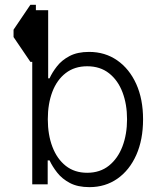

<svg xmlns="http://www.w3.org/2000/svg" viewBox="-20 -770 643 802"><path d="M106.9 -750H129.9V-727.5H181.2V-442.9H187Q198.2 -467.8 218.3 -493.4Q238.3 -519 271 -536.1Q303.7 -553.2 352.1 -553.2Q418.9 -553.2 469.7 -517.8Q520.5 -482.4 549.1 -419.2Q577.6 -356 577.6 -271.5Q577.6 -186.5 549.3 -122.8Q521 -59.1 470.5 -23.7Q419.9 11.7 353.5 11.7Q304.7 11.7 272 -5.6Q239.3 -22.9 219 -48.8Q198.7 -74.7 187 -100.1H179.2V0H114.7V-511.7H106.9L36.6 -615.2V-646ZM510.7 -272Q510.7 -334.5 491.7 -384.5Q472.7 -434.6 435.5 -463.9Q398.4 -493.2 344.2 -493.2Q291.5 -493.2 254.6 -464.8Q217.8 -436.5 198.7 -386.5Q179.7 -336.4 179.7 -272Q179.7 -207 199 -156.5Q218.3 -106 254.9 -77.1Q291.5 -48.3 344.2 -48.3Q397.9 -48.3 435.1 -78.1Q472.2 -107.9 491.5 -158.4Q510.7 -209 510.7 -272Z"/></svg>

Font: Inter Light
Style: Regular
Weight: 300
Designer: Rasmus Andersson
Foundry: rsms
Version: Version 4.000;git-a52131595